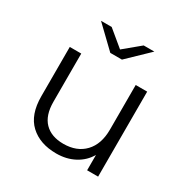

<svg xmlns="http://www.w3.org/2000/svg" viewBox="-166 -877 1005 1029"><g transform="rotate(30 336.5 -363.0)"><path d="M316 5Q215 5 154.5 -51Q94 -107 94 -221V-526H165V-228Q165 -144 206.5 -101.5Q248 -59 323 -59Q406 -59 454 -109.5Q502 -160 502 -250V-526H573V0H505V-95Q478 -48 428.5 -21.5Q379 5 316 5ZM298 -607 169 -731H235L334 -649L433 -731H499L370 -607Z"/></g></svg>

Font: Montserrat
Style: Regular
Weight: 400
Designer: Julieta Ulanovsky
Foundry: Julieta Ulanovsky
Version: Version 9.000; ttfautohint (v1.8.4.7-5d5b)